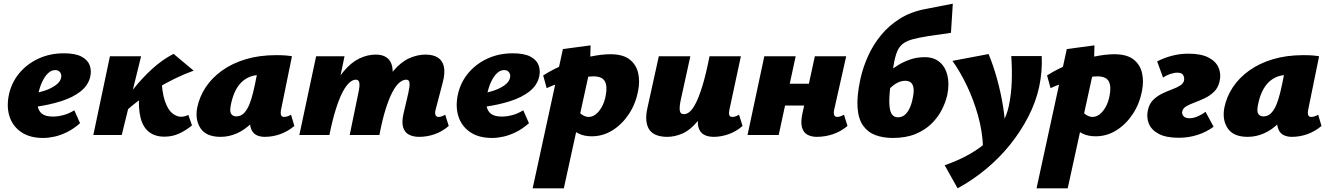

<svg xmlns="http://www.w3.org/2000/svg" viewBox="-20 -732 7204 1041"><path d="M214 16Q143 16 97 -14.5Q51 -45 33 -96.5Q15 -148 27 -212Q40 -280 82 -332Q124 -384 187 -413.5Q250 -443 326 -443Q388 -443 422 -425Q456 -407 466.5 -377.5Q477 -348 469 -315Q458 -269 417 -236.5Q376 -204 312 -183.5Q248 -163 167 -152L150 -223Q184 -228 219.5 -239.5Q255 -251 280.5 -269Q306 -287 311 -309Q314 -320 311 -330Q308 -340 300 -346Q292 -352 279 -352Q258 -352 240 -334.5Q222 -317 208.5 -288Q195 -259 187 -221Q180 -186 184 -158.5Q188 -131 207.5 -115.5Q227 -100 267 -100Q294 -100 324 -108Q354 -116 383 -134L414 -64Q379 -33 343 -15.5Q307 2 274.5 9Q242 16 214 16Z M634 -101 610 -123Q653 -186 701 -246.5Q749 -307 804 -357.5Q859 -408 921 -440L1030 -349Q980 -331 925.5 -304.5Q871 -278 817.5 -245Q764 -212 717 -175.5Q670 -139 634 -101ZM486 0 576 -427H745L640 0ZM871 9Q821 9 788 -16.5Q755 -42 742 -94Q729 -146 735 -226L855 -314Q858 -230 874.5 -183Q891 -136 914.5 -117.5Q938 -99 962 -99Q968 -99 974.5 -100Q981 -101 988 -103.5Q995 -106 1001 -109L1021 -52Q988 -25 951.5 -8Q915 9 871 9Z M1176 10Q1099 10 1068 -35.5Q1037 -81 1049 -147Q1061 -207 1095 -258.5Q1129 -310 1184 -349.5Q1239 -389 1313 -411Q1387 -433 1477 -433Q1507 -433 1526.5 -431.5Q1546 -430 1563 -427L1504 -138Q1496 -98 1520 -98Q1527 -98 1536.5 -100.5Q1546 -103 1558 -110L1576 -49Q1540 -19 1499 -4.5Q1458 10 1415 10Q1387 10 1367 -1.5Q1347 -13 1339 -40.5Q1331 -68 1340 -117L1367 -249L1453 -277Q1438 -210 1410.5 -157Q1383 -104 1346 -66.5Q1309 -29 1265.5 -9.5Q1222 10 1176 10ZM1261 -101Q1279 -101 1293 -110.5Q1307 -120 1319.5 -140.5Q1332 -161 1342.5 -195Q1353 -229 1363 -278L1383 -377L1441 -320Q1429 -324 1418 -325Q1407 -326 1395 -326Q1356 -326 1327.5 -312.5Q1299 -299 1279.5 -275.5Q1260 -252 1248 -221Q1236 -190 1230 -154Q1225 -125 1234.5 -113Q1244 -101 1261 -101Z M2252 10Q2221 10 2198 -1.5Q2175 -13 2166 -41Q2157 -69 2168 -117L2194 -228Q2202 -264 2200.5 -282Q2199 -300 2182 -300Q2165 -300 2146 -284.5Q2127 -269 2108.5 -234.5Q2090 -200 2071.5 -142Q2053 -84 2037 0H1978Q2003 -130 2037.5 -215Q2072 -300 2113 -348Q2154 -396 2198.5 -416Q2243 -436 2287 -436Q2329 -436 2354.5 -419.5Q2380 -403 2387 -369Q2394 -335 2380 -283L2342 -138Q2337 -120 2341 -109Q2345 -98 2358 -98Q2365 -98 2373.5 -100.5Q2382 -103 2394 -110L2413 -49Q2378 -19 2337 -4.5Q2296 10 2252 10ZM1603 0 1694 -427H1848L1759 0ZM1710 0Q1734 -126 1767.5 -210Q1801 -294 1842 -343.5Q1883 -393 1927.5 -414.5Q1972 -436 2017 -436Q2076 -436 2097.5 -396Q2119 -356 2100 -283L2031 0H1876L1923 -228Q1931 -263 1928.5 -281.5Q1926 -300 1909 -300Q1893 -300 1875 -284.5Q1857 -269 1838.5 -234.5Q1820 -200 1801.5 -142Q1783 -84 1766 0Z M2648 16Q2577 16 2531 -14.5Q2485 -45 2467 -96.5Q2449 -148 2461 -212Q2474 -280 2516 -332Q2558 -384 2621 -413.5Q2684 -443 2760 -443Q2822 -443 2856 -425Q2890 -407 2900.5 -377.5Q2911 -348 2903 -315Q2892 -269 2851 -236.5Q2810 -204 2746 -183.5Q2682 -163 2601 -152L2584 -223Q2618 -228 2653.5 -239.5Q2689 -251 2714.5 -269Q2740 -287 2745 -309Q2748 -320 2745 -330Q2742 -340 2734 -346Q2726 -352 2713 -352Q2692 -352 2674 -334.5Q2656 -317 2642.5 -288Q2629 -259 2621 -221Q2614 -186 2618 -158.5Q2622 -131 2641.5 -115.5Q2661 -100 2701 -100Q2728 -100 2758 -108Q2788 -116 2817 -134L2848 -64Q2813 -33 2777 -15.5Q2741 2 2708.5 9Q2676 16 2648 16Z M2868 289 3032 -466 3182 -486 3179 -360 3037 289ZM3188 7Q3147 7 3117 -8Q3087 -23 3067.5 -45Q3048 -67 3039 -89L3105 -143Q3120 -120 3137.5 -109Q3155 -98 3171 -98Q3192 -98 3210 -112Q3228 -126 3242.5 -151.5Q3257 -177 3264 -213Q3274 -264 3259.5 -291Q3245 -318 3197 -318Q3179 -318 3148 -313Q3117 -308 3080.5 -299.5Q3044 -291 3008.5 -279.5Q2973 -268 2944 -254L2925 -323Q2983 -360 3049.5 -386Q3116 -412 3179.5 -425Q3243 -438 3289 -438Q3358 -438 3394 -409.5Q3430 -381 3440 -336Q3450 -291 3440 -241Q3427 -170 3390 -114Q3353 -58 3301 -25.5Q3249 7 3188 7Z M3598 10Q3565 10 3540.5 1Q3516 -8 3502 -27Q3488 -46 3484.5 -76.5Q3481 -107 3491 -150L3552 -427H3723L3672 -195Q3663 -155 3665.5 -134Q3668 -113 3689 -113Q3704 -113 3720 -126.5Q3736 -140 3753.5 -174.5Q3771 -209 3789.5 -270Q3808 -331 3827 -427H3895Q3869 -293 3835 -207.5Q3801 -122 3762 -74.5Q3723 -27 3681 -8.5Q3639 10 3598 10ZM3850 10Q3818 10 3796.5 -2Q3775 -14 3767 -41.5Q3759 -69 3769 -117L3832 -427H3997L3935 -138Q3931 -119 3934 -108.5Q3937 -98 3951 -98Q3958 -98 3966.5 -100.5Q3975 -103 3987 -110L4006 -49Q3972 -19 3930.5 -4.5Q3889 10 3850 10Z M4408 10Q4380 10 4358 -1.5Q4336 -13 4328 -42.5Q4320 -72 4332 -123L4398 -427H4568L4503 -138Q4499 -120 4502.5 -109Q4506 -98 4520 -98Q4526 -98 4534.5 -100.5Q4543 -103 4556 -110L4575 -49Q4539 -19 4496.5 -4.5Q4454 10 4408 10ZM4033 0 4124 -427H4294L4202 0ZM4152 -160 4177 -278H4441L4415 -160Z M4820 16Q4768 16 4726.5 0.5Q4685 -15 4659.5 -51Q4634 -87 4629.5 -149Q4625 -211 4645 -304Q4659 -367 4686.5 -428Q4714 -489 4756.5 -541Q4799 -593 4858.5 -630.5Q4918 -668 4997 -683L5146 -712L5136 -554L5012 -536Q4961 -528 4928 -519Q4895 -510 4875 -494.5Q4855 -479 4844 -452Q4833 -425 4825.5 -381Q4818 -337 4808 -269Q4800 -205 4802 -167Q4804 -129 4815.5 -112.5Q4827 -96 4848 -96Q4870 -96 4885.5 -109Q4901 -122 4912 -145.5Q4923 -169 4929 -201Q4936 -234 4933 -254.5Q4930 -275 4918.5 -284.5Q4907 -294 4888 -294Q4864 -294 4840.5 -280.5Q4817 -267 4796 -243L4772 -317Q4783 -328 4803 -345.5Q4823 -363 4852 -380.5Q4881 -398 4916.5 -410Q4952 -422 4994 -422Q5043 -422 5074.5 -395.5Q5106 -369 5117 -322.5Q5128 -276 5116 -217Q5107 -177 5086 -136Q5065 -95 5029.5 -60.5Q4994 -26 4942.5 -5Q4891 16 4820 16Z M5172 289 5102 164Q5177 138 5236.5 104Q5296 70 5339.5 29.5Q5383 -11 5411 -58Q5439 -105 5450 -159Q5463 -221 5465.5 -288Q5468 -355 5463 -428H5628Q5630 -386 5626.5 -344Q5623 -302 5614 -260Q5596 -178 5555 -98.5Q5514 -19 5456 53Q5398 125 5325.5 185Q5253 245 5172 289ZM5310 69Q5307 -20 5282.5 -106.5Q5258 -193 5221.5 -269Q5185 -345 5144 -402L5340 -439Q5365 -379 5385.5 -305.5Q5406 -232 5418.5 -154.5Q5431 -77 5432 -3Z M5600 289 5764 -466 5914 -486 5911 -360 5769 289ZM5920 7Q5879 7 5849 -8Q5819 -23 5799.5 -45Q5780 -67 5771 -89L5837 -143Q5852 -120 5869.5 -109Q5887 -98 5903 -98Q5924 -98 5942 -112Q5960 -126 5974.5 -151.5Q5989 -177 5996 -213Q6006 -264 5991.5 -291Q5977 -318 5929 -318Q5911 -318 5880 -313Q5849 -308 5812.5 -299.5Q5776 -291 5740.5 -279.5Q5705 -268 5676 -254L5657 -323Q5715 -360 5781.5 -386Q5848 -412 5911.5 -425Q5975 -438 6021 -438Q6090 -438 6126 -409.5Q6162 -381 6172 -336Q6182 -291 6172 -241Q6159 -170 6122 -114Q6085 -58 6033 -25.5Q5981 7 5920 7Z M6371 15Q6302 15 6262 -6.5Q6222 -28 6208.5 -62.5Q6195 -97 6204 -136Q6212 -171 6233.5 -191.5Q6255 -212 6282 -225Q6309 -238 6335 -247.5Q6361 -257 6379 -268.5Q6397 -280 6400 -297Q6402 -312 6395 -325Q6388 -338 6363 -338Q6346 -338 6324 -330.5Q6302 -323 6286 -311L6254 -399Q6290 -418 6333.5 -429.5Q6377 -441 6423 -441Q6492 -441 6532.5 -420Q6573 -399 6587.5 -364Q6602 -329 6592 -289Q6584 -255 6562 -234Q6540 -213 6513 -200Q6486 -187 6459 -177Q6432 -167 6413 -156.5Q6394 -146 6390 -128Q6387 -114 6396.5 -102.5Q6406 -91 6430 -91Q6451 -91 6475 -101.5Q6499 -112 6516 -126L6560 -45Q6523 -17 6474 -1Q6425 15 6371 15Z M6745 10Q6668 10 6637 -35.5Q6606 -81 6618 -147Q6630 -207 6664 -258.5Q6698 -310 6753 -349.5Q6808 -389 6882 -411Q6956 -433 7046 -433Q7076 -433 7095.5 -431.5Q7115 -430 7132 -427L7073 -138Q7065 -98 7089 -98Q7096 -98 7105.5 -100.5Q7115 -103 7127 -110L7145 -49Q7109 -19 7068 -4.5Q7027 10 6984 10Q6956 10 6936 -1.5Q6916 -13 6908 -40.5Q6900 -68 6909 -117L6936 -249L7022 -277Q7007 -210 6979.5 -157Q6952 -104 6915 -66.5Q6878 -29 6834.5 -9.5Q6791 10 6745 10ZM6830 -101Q6848 -101 6862 -110.5Q6876 -120 6888.5 -140.5Q6901 -161 6911.5 -195Q6922 -229 6932 -278L6952 -377L7010 -320Q6998 -324 6987 -325Q6976 -326 6964 -326Q6925 -326 6896.5 -312.5Q6868 -299 6848.5 -275.5Q6829 -252 6817 -221Q6805 -190 6799 -154Q6794 -125 6803.5 -113Q6813 -101 6830 -101Z"/></svg>

Font: Ysabeau Office Black
Style: Italic
Weight: 900
Italic angle: -12°
Designer: Christian Thalmann (Catharsis Fonts)
Version: Version 2.001;gftools[0.9.30]; featfreeze: tnum,lnum,ss02